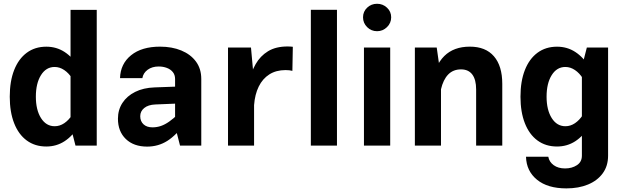

<svg xmlns="http://www.w3.org/2000/svg" viewBox="-20 -791 3394 1043"><path d="M505.5 -737.4H363.2V-104.9L390.1 0H505.5ZM33 -265.8Q33 -182.3 56.9 -121.5Q80.7 -60.7 125.3 -27.9Q169.9 4.9 231.4 4.9Q286.5 4.9 330.5 -23.7Q374.6 -52.2 409.1 -108.1L372 -167Q353.6 -138.4 329.1 -121.8Q304.6 -105.3 277.2 -105.3Q230.7 -105.3 202.7 -149.6Q174.8 -193.9 174.8 -265.9Q174.8 -338.4 202.6 -382.8Q230.3 -427.2 276.8 -427.2Q303.9 -427.2 328.6 -410.7Q353.3 -394.2 372 -364.8L409.1 -424.8Q374.6 -480.3 330.6 -508.8Q286.6 -537.4 231.6 -537.4Q170 -537.4 125.4 -504.4Q80.7 -471.3 56.9 -410.5Q33 -349.7 33 -265.8Z M1073.4 -361.9Q1073.4 -417.6 1044.4 -456.8Q1015.4 -495.9 965 -516.7Q914.5 -537.6 849.5 -537.6Q749.8 -537.6 692.1 -490.9Q634.3 -444.3 632 -366.5H753.3Q758 -394.4 782.1 -412.1Q806.3 -429.8 841.9 -429.8Q865.8 -429.8 886.2 -422.2Q906.5 -414.7 918.8 -399.5Q931.1 -384.4 931.1 -361.9V-104.9L958 0H1073.4ZM992.4 -130 949.2 -172.7Q922.7 -147 899.3 -130.6Q876 -114.2 854 -106.7Q832 -99.2 808.3 -99.2Q777.3 -99.2 759.6 -115.7Q741.8 -132.3 741.8 -159.7Q741.8 -186.6 763.4 -204.2Q784.9 -221.8 823.5 -223.5L988.9 -230.3V-322.4L819.6 -316.2Q759 -314.1 714.3 -291.8Q669.6 -269.5 645.2 -232Q620.7 -194.5 620.7 -146Q620.7 -77.2 663.5 -35.9Q706.3 5.4 779.3 5.4Q839.7 5.4 889 -25.7Q938.4 -56.9 992.4 -130Z M1218.6 -532.8V0H1360.2V-347.9L1343.4 -532.8ZM1568.3 -406.1 1570.7 -536.9Q1564.1 -537.7 1556.9 -538.1Q1549.7 -538.6 1542.5 -538.6Q1478.5 -538.6 1436.1 -512.7Q1393.7 -486.8 1368.7 -442.6Q1343.6 -398.5 1331.5 -342.9Q1319.5 -287.4 1316.1 -227.5L1360.3 -220.8Q1364.6 -278.2 1385.5 -320.8Q1406.4 -363.4 1443.1 -386.8Q1479.9 -410.3 1531.6 -410.3Q1552.9 -410.3 1568.3 -406.1Z M1810.5 0V-737.8H1668.6V0Z M1952.1 -697Q1952.1 -665.9 1974.4 -643.7Q1996.7 -621.5 2028.4 -621.5Q2059.6 -621.5 2082.3 -643.7Q2105 -665.9 2105 -697Q2105 -728.1 2082.3 -749.3Q2059.6 -770.5 2028.4 -770.5Q1996.7 -770.5 1974.4 -749.3Q1952.1 -728.1 1952.1 -697ZM1957.1 -532.8V0H2099.7V-532.8Z M2375.6 0V-368.7L2352.4 -532.8H2233.7V0ZM2708.5 -335.5Q2708.5 -432.8 2663.2 -485.2Q2618 -537.6 2532.4 -537.6Q2445.1 -537.6 2393.6 -486.7Q2342.1 -435.8 2319.4 -328L2375.3 -305.1Q2387.6 -358.4 2414.7 -386.3Q2441.7 -414.1 2484.4 -414.1Q2524.7 -414.1 2545.6 -386.3Q2566.5 -358.5 2566.5 -305.2V0H2708.5Z M3056.8 232.4Q3123.3 232.4 3174.3 211.3Q3225.4 190.1 3254.3 150.4Q3283.3 110.8 3283.3 54.4V-532.8H3167.9L3141 -427.9V54.4Q3141 88.7 3114 106.3Q3087 124 3049.7 124Q3012.2 124 2987.9 106.3Q2963.5 88.6 2958.5 60.6H2837.4Q2839.6 138.5 2897.3 185.4Q2955 232.4 3056.8 232.4ZM2807.4 -265.8Q2807.4 -182.3 2831.3 -121.5Q2855.1 -60.7 2899.7 -27.9Q2944.3 4.9 3005.9 4.9Q3060.9 4.9 3105 -23.7Q3149 -52.2 3183.5 -108.1L3146.4 -167Q3128 -138.4 3103.5 -121.8Q3079 -105.3 3051.6 -105.3Q3005.1 -105.3 2977.1 -149.6Q2949.2 -193.9 2949.2 -265.9Q2949.2 -338.4 2977 -382.8Q3004.7 -427.2 3051.2 -427.2Q3078.4 -427.2 3103 -410.7Q3127.7 -394.2 3146.4 -364.8L3183.5 -424.8Q3149 -480.3 3105 -508.8Q3061 -537.4 3006 -537.4Q2944.5 -537.4 2899.8 -504.4Q2855.1 -471.3 2831.3 -410.5Q2807.4 -349.7 2807.4 -265.8Z"/></svg>

Font: Estedad VF
Style: Regular
Weight: 100
Designer: Amin Abedi
Version: Version 7.3